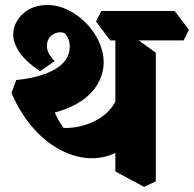

<svg xmlns="http://www.w3.org/2000/svg" viewBox="-20 -698 769 761"><path d="M103.8 -237.8 25.5 -329.8 44.5 -380.8Q143.8 -391 200.1 -424.8Q256.5 -458.5 256.5 -514.2Q256.5 -528.5 251.9 -541.4Q247.2 -554.2 238 -565.5Q223.2 -572.8 206.1 -568.4Q189 -564 177.5 -550.6Q166 -537.2 166 -515.5Q166 -499.2 174.6 -484.1Q183.2 -469 196.8 -455.8L138.8 -415.8Q81.5 -454.5 57 -491Q32.5 -527.5 32.5 -561Q32.5 -591.5 49.2 -618.1Q66 -644.8 96.4 -661.5Q126.8 -678.2 166.8 -678.2Q208.8 -678.2 248.8 -658.9Q288.8 -639.5 320.9 -606.9Q353 -574.2 371.9 -533.5Q390.8 -492.8 391 -449.5Q391 -414.8 374.6 -379.1Q358.2 -343.5 323.6 -313.8Q289 -284 234.5 -263.8Q180 -243.5 103.8 -237.8ZM344.5 -70.8Q285.2 -70.8 225 -100.8Q164.8 -130.8 112.9 -188.9Q61 -247 25.5 -329.8L174.2 -327.5Q179.8 -294.5 195 -257.2Q210.2 -220 231.8 -191Q262.2 -189.8 293.9 -196.6Q325.5 -203.5 354.6 -217.8Q383.8 -232 406.4 -253.8Q429 -275.5 441.8 -304.8L502.8 -141.8Q481.2 -117.2 455.2 -101.6Q429.2 -86 401.6 -78.4Q374 -70.8 344.5 -70.8ZM551 42.8 437.2 -18.5V-589.8L493 -563.8L597.5 -489.5V20.8ZM416.8 -538 360.5 -612.8 381.5 -654.5H672.5L728.8 -579.8L707.8 -538Z"/></svg>

Font: Eczar
Style: Regular
Weight: 400
Designer: Vaibhav Singh
Foundry: Rosetta Type Foundry
Version: Version 2.000